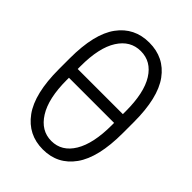

<svg xmlns="http://www.w3.org/2000/svg" viewBox="-212 -816 925 925"><g transform="rotate(45 250.5 -353.5)"><path d="M468.4 -392.8V-318.5Q468.4 -152 410.3 -71Q352.3 9.9 251.4 9.9Q150.6 9.9 91.6 -71Q32.7 -152 32.7 -318.5V-392.8Q32.7 -558.6 90.9 -638Q149.1 -717.3 250.4 -717.3Q352.3 -717.3 410.3 -638Q468.4 -558.6 468.4 -392.8ZM96.2 -383.2H403.8V-403.1Q403.8 -528.4 362.7 -593.9Q321.7 -659.4 250.4 -659.4Q179.7 -659.4 138 -593.9Q96.2 -528.4 96.2 -403.1ZM403.8 -307.9V-323.5H96.2V-307.9Q96.2 -182.9 138.7 -115.4Q181.1 -47.9 251.4 -47.9Q322.4 -47.9 363.1 -115.4Q403.8 -182.9 403.8 -307.9Z"/></g></svg>

Font: Inter Zeller Light
Style: Regular
Weight: 300
Designer: Rasmus Andersson; Joe Bland
Foundry: zeller
Version: Version 3.015;git-dec3a8cb1